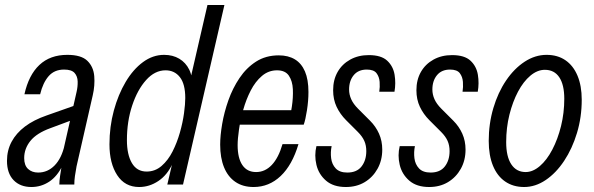

<svg xmlns="http://www.w3.org/2000/svg" viewBox="-20 -740 2382 770"><path d="M218 0Q218 -14 221 -35Q224 -56 228 -80H221L287 -371Q292 -392 291.5 -413Q291 -434 279 -447.5Q267 -461 237 -461Q198 -461 175 -434.5Q152 -408 141 -362H78Q95 -439 138 -479.5Q181 -520 250 -520Q306 -520 330.5 -496Q355 -472 358 -434.5Q361 -397 352 -358L287 -73Q283 -52 280.5 -34Q278 -16 278 0ZM106 10Q61 10 34.5 -17.5Q8 -45 8 -95Q8 -137 26.5 -171.5Q45 -206 80 -232.5Q115 -259 167 -277L289 -320L276 -261L182 -226Q127 -206 102 -175Q77 -144 77 -106Q77 -77 92.5 -62.5Q108 -48 133 -48Q171 -48 199 -76.5Q227 -105 239 -158L231 -77Q210 -33 177.5 -11.5Q145 10 106 10Z M651 0 673 -94 672 -84Q651 -38 615 -14Q579 10 538 10Q481 10 450 -37.5Q419 -85 419 -161Q419 -232 436.5 -296.5Q454 -361 484 -411.5Q514 -462 553.5 -491Q593 -520 638 -520Q673 -520 699 -504.5Q725 -489 739 -460.5Q753 -432 749 -392L735 -386L812 -720H880L714 0ZM568 -52Q602 -52 628 -74.5Q654 -97 672 -132.5Q690 -168 701.5 -208.5Q713 -249 718 -286Q723 -323 723 -347Q723 -403 701.5 -430.5Q680 -458 644 -458Q601 -458 566 -419Q531 -380 510 -316.5Q489 -253 489 -178Q489 -120 509 -86Q529 -52 568 -52Z M997 10Q954 10 924 -10.5Q894 -31 878.5 -69Q863 -107 863 -160Q863 -196 871 -243Q879 -290 896 -338Q913 -386 940.5 -427Q968 -468 1007 -493Q1046 -518 1098 -518Q1136 -518 1162.5 -502Q1189 -486 1203 -453.5Q1217 -421 1217 -371Q1217 -336 1211 -297.5Q1205 -259 1198 -240H919L931 -298H1175L1138 -247Q1145 -276 1150.5 -312.5Q1156 -349 1154.5 -382Q1153 -415 1138.5 -436.5Q1124 -458 1091 -458Q1057 -458 1030.5 -435.5Q1004 -413 985.5 -377Q967 -341 955.5 -300Q944 -259 938.5 -221Q933 -183 933 -158Q933 -106 952 -78Q971 -50 1007 -50Q1043 -50 1070 -78.5Q1097 -107 1113 -162H1177Q1152 -78 1105.5 -34Q1059 10 997 10Z M1367 10Q1317 10 1287.5 -15.5Q1258 -41 1249 -79Q1240 -117 1249 -154H1310Q1305 -130 1308 -105.5Q1311 -81 1326.5 -64.5Q1342 -48 1373 -48Q1411 -48 1430 -72.5Q1449 -97 1449 -134Q1449 -157 1441 -175Q1433 -193 1415 -211L1368 -258Q1344 -282 1330 -311.5Q1316 -341 1316 -378Q1316 -420 1334 -451.5Q1352 -483 1384.5 -501Q1417 -519 1459 -519Q1509 -519 1533 -496.5Q1557 -474 1562.5 -440Q1568 -406 1562 -372H1501Q1504 -391 1502.5 -411.5Q1501 -432 1490 -446.5Q1479 -461 1451 -461Q1417 -461 1398.5 -438.5Q1380 -416 1380 -381Q1380 -361 1388.5 -342Q1397 -323 1416 -304L1464 -256Q1487 -233 1500 -204Q1513 -175 1513 -140Q1513 -97 1494 -63Q1475 -29 1442.5 -9.5Q1410 10 1367 10Z M1701 10Q1651 10 1621.5 -15.5Q1592 -41 1583 -79Q1574 -117 1583 -154H1644Q1639 -130 1642 -105.5Q1645 -81 1660.5 -64.5Q1676 -48 1707 -48Q1745 -48 1764 -72.5Q1783 -97 1783 -134Q1783 -157 1775 -175Q1767 -193 1749 -211L1702 -258Q1678 -282 1664 -311.5Q1650 -341 1650 -378Q1650 -420 1668 -451.5Q1686 -483 1718.5 -501Q1751 -519 1793 -519Q1843 -519 1867 -496.5Q1891 -474 1896.5 -440Q1902 -406 1896 -372H1835Q1838 -391 1836.5 -411.5Q1835 -432 1824 -446.5Q1813 -461 1785 -461Q1751 -461 1732.5 -438.5Q1714 -416 1714 -381Q1714 -361 1722.5 -342Q1731 -323 1750 -304L1798 -256Q1821 -233 1834 -204Q1847 -175 1847 -140Q1847 -97 1828 -63Q1809 -29 1776.5 -9.5Q1744 10 1701 10Z M2082 10Q2038 10 2006 -12Q1974 -34 1957 -75.5Q1940 -117 1940 -175Q1940 -244 1958.5 -306.5Q1977 -369 2009.5 -417Q2042 -465 2084 -492.5Q2126 -520 2172 -520Q2216 -520 2247.5 -498.5Q2279 -477 2296 -436.5Q2313 -396 2313 -340Q2313 -270 2294 -207Q2275 -144 2242.5 -95Q2210 -46 2168.5 -18Q2127 10 2082 10ZM2088 -50Q2117 -50 2145 -74Q2173 -98 2195 -140Q2217 -182 2230 -234.5Q2243 -287 2243 -344Q2243 -400 2223 -430Q2203 -460 2165 -460Q2135 -460 2107 -436.5Q2079 -413 2057.5 -372.5Q2036 -332 2023 -280Q2010 -228 2010 -170Q2010 -112 2030.5 -81Q2051 -50 2088 -50Z"/></svg>

Font: Instrument Sans Condensed
Style: Italic
Weight: 400
Width: 3
Italic angle: -13°
Designer: Rodrigo Fuenzalida
Foundry: fragTYPE
Version: Version 1.000;gftools[0.9.28]